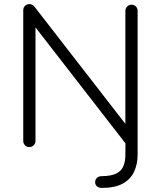

<svg xmlns="http://www.w3.org/2000/svg" viewBox="-20 -720 788 940"><path d="M478.2 200Q463.8 200 454.8 192.4Q445.8 184.8 445.8 172Q445.8 159.2 454.4 151Q463 142.8 476 142.5Q524.8 142.2 550 129.2Q575.2 116.2 584.5 92.5Q593.8 68.8 593.8 37.8L594.5 -41.2L600.5 -10L149 -592L153.8 -594V-30.2Q153.8 -17.8 144.9 -8.9Q136 0 123.5 0Q110.5 0 102.1 -8.9Q93.8 -17.8 93.8 -30.2V-669.8Q93.8 -683.8 103 -691.9Q112.2 -700 124.8 -700Q132.2 -700 139.1 -695.9Q146 -691.8 149.2 -686.8L602.8 -102L593.8 -94V-666.8Q593.8 -679.2 602.6 -688.1Q611.5 -697 624 -697Q637.2 -697 645.5 -688.1Q653.8 -679.2 653.8 -666.8V-44V36.5Q653.8 83.5 636.4 120.8Q619 158 580.8 179Q542.5 200 478.2 200Z"/></svg>

Font: Quicksand Variable Light
Style: Regular
Weight: 300
Designer: Andrew Paglinawan
Foundry: Andrew Paglinawan
Version: Version 3.004